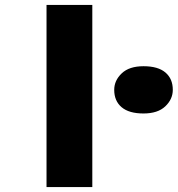

<svg xmlns="http://www.w3.org/2000/svg" viewBox="-20 -760 722 780"><path d="M169 0V-740H355V0ZM563 -299Q504 -299 474 -324.5Q444 -350 444 -395Q444 -433 474.5 -462Q505 -491 563 -491Q622 -491 652 -465.5Q682 -440 682 -395Q682 -357 651.5 -328Q621 -299 563 -299Z"/></svg>

Font: Lexend Peta ExtraBold
Style: Regular
Weight: 800
Version: Version 1.007